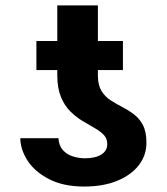

<svg xmlns="http://www.w3.org/2000/svg" viewBox="-20 -680 616 710"><path d="M376.6 -147.7Q376.6 -168 363.4 -181.5Q350.3 -195.1 329.3 -206.9Q308.3 -218.7 284.7 -232.9Q261.1 -247.2 240 -268.1Q218.8 -289.1 205.5 -321.1Q192.1 -353.2 191.8 -400.6V-660H342V-399.4Q342.3 -365 355.1 -344Q368 -322.9 388.5 -309.5Q409.1 -296.1 431.9 -284.4Q454.8 -272.7 475.2 -257.3Q495.6 -242 508.5 -217.4Q521.5 -192.8 521.5 -152.9Q521.8 -106.1 493.4 -69.3Q465 -32.5 413.4 -11.4Q361.7 9.8 291.4 9.8Q214.8 9.8 162.1 -17.2Q109.3 -44.2 82.3 -85.5Q55.4 -126.9 55.1 -168.9H196.1Q197.9 -141.1 212.7 -124.8Q227.6 -108.4 249.6 -101.6Q271.5 -94.7 294.3 -94.7Q332.5 -94.7 354.7 -108.6Q376.9 -122.5 376.6 -147.7ZM434.6 -528.3V-420.9H114.6V-528.3Z"/></svg>

Font: Inter
Style: Regular
Weight: 400
Designer: Rasmus Andersson
Foundry: rsms
Version: Version 4.000;git-8c9346024